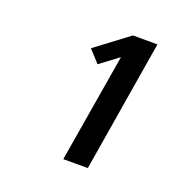

<svg xmlns="http://www.w3.org/2000/svg" viewBox="-99 -934 697 706"><g transform="rotate(20 250.0 -580.5)"><path d="M220 -323 291 -748 219 -694 176 -741 305 -838H401L316 -323Z"/></g></svg>

Font: Iosevka Curly Heavy
Style: Italic
Weight: 900
Italic angle: -9°
Monospace: yes
Designer: Belleve Invis
Foundry: Belleve Invis
Version: Version 22.1.2; ttfautohint (v1.8.4)